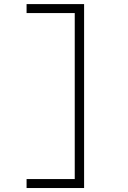

<svg xmlns="http://www.w3.org/2000/svg" viewBox="-20 -818 626 942"><path d="M110.4 104.5H392.6V-797.9H110.4V-753.9H346.7V60.5H110.4Z"/></svg>

Font: Cascadia Mono PL ExtraLight
Style: Regular
Weight: 200
Monospace: yes
Designer: Aaron Bell
Foundry: Saja Typeworks
Version: Version 2404.023